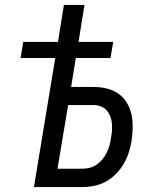

<svg xmlns="http://www.w3.org/2000/svg" viewBox="-20 -755 640 775"><path d="M117 0 203 -521H63L74 -586H214L238 -735H321L297 -586H437L426 -521H286L267 -404H357Q384 -404 410 -398Q436 -392 457 -377.5Q478 -363 491.5 -341Q505 -319 510.5 -293.5Q516 -268 515.5 -241Q515 -214 511 -186Q507 -162 499.5 -138.5Q492 -115 479 -93Q466 -71 447.5 -52.5Q429 -34 407 -22Q385 -10 361 -5Q337 0 313 0ZM212 -74H313Q328 -74 343 -78Q358 -82 371 -91Q384 -100 394 -112.5Q404 -125 411 -139.5Q418 -154 422 -168.5Q426 -183 428 -198Q431 -213 432 -228.5Q433 -244 431.5 -258.5Q430 -273 424.5 -286.5Q419 -300 409.5 -310.5Q400 -321 386 -326Q372 -331 357 -331H255Z"/></svg>

Font: Iosevka Extended
Style: Italic
Weight: 400
Width: 7
Italic angle: -9°
Monospace: yes
Designer: Belleve Invis
Foundry: Belleve Invis
Version: Version 32.5.0; ttfautohint (v1.8.4)